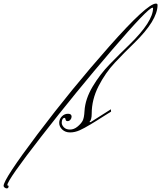

<svg xmlns="http://www.w3.org/2000/svg" viewBox="-283 -728 898 1070"><path d="M586 -708Q595 -708 595 -700Q595 -615 465 -488Q411 -436 357.5 -379Q304 -322 266 -247.5Q228 -173 228 -94Q228 -61 216 -49Q216 -47 219 -47Q222 -47 223 -48L335 -119L336 -106Q324 -99 296 -81Q268 -63 256.5 -56Q245 -49 223 -35.5Q201 -22 189 -16Q177 -10 161 -2Q134 10 107.5 10Q81 10 64 -6Q47 -22 47 -43Q47 -64 61.5 -79Q76 -94 96 -94Q116 -94 116 -78Q116 -69 109.5 -61Q103 -53 93.5 -53Q84 -53 82.5 -62Q81 -71 77 -71Q70 -71 65.5 -64Q61 -57 61 -44Q61 -31 73 -18.5Q85 -6 107 -6Q129 -6 148.5 -22Q168 -38 177 -54Q186 -70 188 -110Q192 -176 233 -245Q274 -314 329 -370.5Q384 -427 439 -480Q570 -608 570 -683Q570 -685 567 -685Q543 -685 341.5 -450Q140 -215 -51 30.5Q-242 276 -242 303Q-242 306 -238.5 306.5Q-235 307 -235 308Q-235 322 -245 322Q-251 322 -257 317.5Q-263 313 -263 308Q-263 271 -74 20Q115 -231 326 -469.5Q537 -708 586 -708Z"/></svg>

Font: Herr Von Muellerhoff
Style: Regular
Weight: 400
Version: Version 1.000